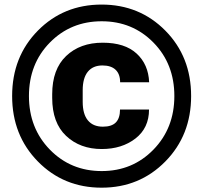

<svg xmlns="http://www.w3.org/2000/svg" viewBox="-20 -762 903 853"><path d="M513.2 -275.4H642.1Q642.1 -193.4 581.7 -146.6Q521.2 -99.9 432.1 -99.9Q335.9 -99.9 273.9 -158.1Q211.9 -216.3 211.9 -327.1V-343.5Q211.9 -454.3 273.9 -513.3Q335.9 -572.3 436.3 -572.3Q534.7 -572.3 587 -524Q639.4 -475.8 642.6 -396.5H513.7Q513.7 -433.1 493.5 -452.1Q473.4 -471.2 435.1 -471.2Q392.8 -471.2 370.1 -443.2Q347.4 -415.3 347.4 -361.1V-309.6Q347.4 -255.1 370.5 -227.2Q393.6 -199.2 437 -199.2Q476.6 -199.2 494.9 -218.3Q513.2 -237.3 513.2 -275.4ZM108.6 -335.4Q108.6 -192.6 201.5 -97.3Q294.4 -2 431.9 -2Q568.8 -2 661.7 -97.3Q754.6 -192.6 754.6 -335.4Q754.6 -478.3 661.7 -572.9Q568.8 -667.5 431.9 -667.5Q294.4 -667.5 201.5 -572.9Q108.6 -478.3 108.6 -335.4ZM33.9 -335.4Q33.9 -510 148.2 -625.9Q262.5 -741.7 431.4 -741.7Q600.1 -741.7 714.6 -625.9Q829.1 -510 829.1 -335.4Q829.1 -161.1 714.6 -44.7Q600.1 71.8 431.4 71.8Q262.5 71.8 148.2 -44.7Q33.9 -161.1 33.9 -335.4Z"/></svg>

Font: RobotoFlex
Style: Regular
Weight: 400
Designer: Berlow after Robertson
Foundry: Google
Version: Version 2.136